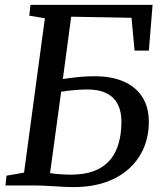

<svg xmlns="http://www.w3.org/2000/svg" viewBox="-20 -763 672 790"><path d="M280.4 6.9Q266.4 6.9 246.2 5.9Q226 4.8 203.8 3.5Q181.6 2.2 160.9 1.1Q140.1 0 124.8 0H2.5L6.8 -40.2L79 -52.8L164.7 -688L100.5 -698.6L105.5 -743H607.8L592.5 -554.9H533.7L521.1 -689.8L272.9 -694.3L238.6 -437.9Q249.7 -439.5 270.7 -442.3Q291.7 -445.2 317.8 -447.3Q344 -449.3 369.8 -449.3Q439.2 -449.3 489.1 -427.5Q539 -405.6 565.7 -363.6Q592.4 -321.7 592.4 -261.2Q592.4 -205.3 572.5 -156.6Q552.5 -107.8 513 -71Q473.5 -34.2 415.4 -13.6Q357.2 6.9 280.4 6.9ZM270.8 -44.4Q345.1 -44.4 391.1 -70.7Q437.1 -97 458.3 -146.1Q479.6 -195.1 479.6 -262.5Q479.6 -305.2 463.9 -335.2Q448.3 -365.1 415.4 -380.6Q382.6 -396.2 330.7 -394.8Q309.4 -394.5 280.5 -391.8Q251.6 -389.1 231.6 -385.4L186 -50.7Q204.9 -47.7 227.7 -46.1Q250.4 -44.4 270.8 -44.4Z"/></svg>

Font: Merriweather 7pt Light
Style: Italic
Weight: 300
Italic angle: -7.8°
Designer: Eben Sorkin
Foundry: Eben Sorkin
Version: Version 2.200;gftools[0.9.31]